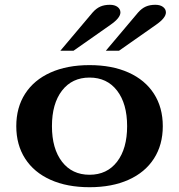

<svg xmlns="http://www.w3.org/2000/svg" viewBox="-20 -772 748 802"><path d="M48 -245Q48 -323 85 -380.5Q122 -438 191 -469Q260 -500 354 -500Q448 -500 517 -469Q586 -438 623 -380.5Q660 -323 660 -245Q660 -167 623 -109.5Q586 -52 517 -21Q448 10 354 10Q260 10 191 -21Q122 -52 85 -109.5Q48 -167 48 -245ZM511 -245Q511 -339 469 -393.5Q427 -448 354 -448Q281 -448 239 -393.5Q197 -339 197 -245Q197 -151 239 -96.5Q281 -42 354 -42Q427 -42 469 -96.5Q511 -151 511 -245ZM367 -720Q382 -737 399 -744.5Q416 -752 439 -752Q459 -752 471 -743Q483 -734 483 -720Q483 -697 441 -668L287 -560H232ZM557 -720Q572 -737 589 -744.5Q606 -752 629 -752Q649 -752 661 -743Q673 -734 673 -720Q673 -697 631 -668L477 -560H422Z"/></svg>

Font: Fahkwang
Style: Bold
Weight: 700
Designer: Suppakit Chalermlarp | Katatrad Co.,Ltd.
Foundry: Cadson Demak Co.,Ltd.
Version: Version 1.000; ttfautohint (v1.6)